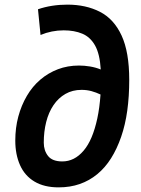

<svg xmlns="http://www.w3.org/2000/svg" viewBox="-20 -796 607 829"><path d="M233 13Q171 13 129 -12Q87 -37 66.5 -83Q46 -129 46 -189Q46 -244 59 -292.5Q72 -341 96 -382Q120 -423 154 -452Q188 -481 230 -497Q272 -513 321 -513Q344 -513 368.5 -509Q393 -505 415 -496Q411 -563 390.5 -599.5Q370 -636 335.5 -650.5Q301 -665 255 -665Q229 -665 204 -660Q179 -655 155 -645L144 -756Q173 -766 205 -771Q237 -776 271 -776Q351 -776 411.5 -745Q472 -714 505 -642.5Q538 -571 538 -451Q538 -380 529.5 -318.5Q521 -257 503 -205Q485 -153 459.5 -112.5Q434 -72 400 -44Q366 -16 324.5 -1.5Q283 13 233 13ZM249 -99Q275 -99 298 -110.5Q321 -122 341 -145.5Q361 -169 375.5 -203.5Q390 -238 400 -284Q410 -330 414 -388Q395 -397 375 -402.5Q355 -408 332 -408Q293 -408 262.5 -390.5Q232 -373 211 -342Q190 -311 179.5 -269.5Q169 -228 169 -180Q169 -146 187.5 -122.5Q206 -99 249 -99Z"/></svg>

Font: Ubuntu Sans
Style: Bold Italic
Weight: 700
Italic angle: -13.5°
Designer: Dalton Maag Ltd
Foundry: Dalton Maag Ltd
Version: Version 1.006